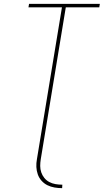

<svg xmlns="http://www.w3.org/2000/svg" viewBox="-20 -755 540 998"><path d="M303 223Q283 223 263 219.5Q243 216 226 207.5Q209 199 196 184.5Q183 170 176.5 151.5Q170 133 169 113Q168 93 172 72L302 -717H128L131 -735H499L496 -717H322L192 72Q189 90 189 107.5Q189 125 194.5 141Q200 157 210.5 170Q221 183 236 191Q251 199 268.5 202Q286 205 304 205Z"/></svg>

Font: Iosevka Term Curly Th Obl
Style: Regular
Weight: 100
Italic angle: -9°
Designer: Belleve Invis
Foundry: Belleve Invis
Version: Version 32.3.0